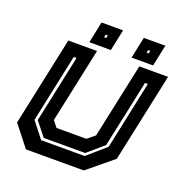

<svg xmlns="http://www.w3.org/2000/svg" viewBox="-122 -780 848 888"><g transform="rotate(20 302.0 -335.5)"><path d="M100.5 0 19.5 -103 112.5 -540H254L175.5 -172L199.5 -141.5H346.5L383.5 -172L462 -540H603.5L510.5 -103L385.5 0ZM152 -64H366L456 -142L527 -477H513L442.5 -146L364 -78H160L105.5 -146L176 -477H162L91 -142ZM414.5 -566 436.5 -671H542.5L520.5 -566ZM206.5 -566 228.5 -671H334.5L312.5 -566ZM263 -611H273L276 -625H266ZM472 -611H482L485 -625H475Z"/></g></svg>

Font: Tourney
Style: Bold Italic
Weight: 700
Italic angle: -12°
Version: Version 1.015